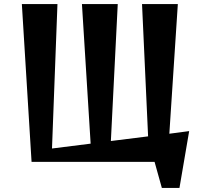

<svg xmlns="http://www.w3.org/2000/svg" viewBox="-20 -800 987 949"><path d="M744 0H136L88 -780H264L237 -66L428 -90L385 -780H562L528 -103L712 -126L682 -780H859L817 -139L915 -152L867 129H780Z"/></svg>

Font: Tiejili SC
Style: Regular
Weight: 400
Designer: Buernia
Foundry: Ershou Xiaoxi Press
Version: Version 1.100